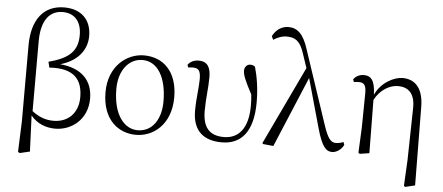

<svg xmlns="http://www.w3.org/2000/svg" viewBox="-60 -947 2994 1298"><g transform="rotate(5 1437.0 -298.0)"><path d="M100 198 112 205 180 189 170 -55C212 -4 271 20 336 20C447 20 554 -61 554 -202C554 -324 481 -404 332 -417C457 -452 511 -536 511 -623C511 -737 440 -802 327 -802C191 -802 108 -705 108 -524V-9ZM174 -85V-560C174 -699 229 -770 319 -770C396 -770 447 -721 447 -624C447 -523 398 -464 252 -427L261 -388C436 -400 487 -319 487 -206C487 -99 419 -32 320 -32C265 -32 219 -50 174 -85Z M884 14C998 14 1120 -73 1120 -261C1120 -435 1024 -526 892 -526C778 -526 654 -435 654 -256C654 -68 765 14 884 14ZM892 -18C806 -18 725 -102 725 -285C725 -408 791 -494 885 -494C988 -494 1050 -389 1050 -227C1050 -109 994 -18 892 -18Z M1466 14C1595 14 1678 -73 1678 -276C1678 -365 1665 -448 1646 -514C1639 -522 1627 -526 1613 -526C1591 -526 1574 -507 1574 -482C1574 -453 1589 -416 1637 -326C1640 -298 1641 -274 1641 -250C1641 -93 1575 -23 1477 -23C1377 -23 1333 -78 1333 -189C1333 -276 1345 -340 1345 -418C1345 -484 1323 -523 1264 -523C1230 -523 1205 -509 1190 -488L1197 -470C1205 -472 1216 -473 1227 -473C1268 -473 1281 -455 1281 -398C1281 -342 1268 -267 1268 -183C1268 -44 1346 14 1466 14Z M2215 14C2245 14 2279 -10 2293 -41L2286 -60C2268 -52 2248 -49 2236 -49C2201 -49 2180 -72 2149 -166L1983 -663C1952 -762 1910 -802 1849 -802C1802 -802 1765 -776 1741 -731L1752 -707C1779 -724 1808 -737 1843 -737C1900 -737 1934 -714 1960 -634L1993 -536L1741 -6L1745 1L1816 8L2017 -471L2110 -139C2146 -9 2177 14 2215 14Z M2719 200 2728 206 2794 190 2789 -343C2788 -480 2722 -526 2647 -526C2591 -526 2503 -484 2463 -396C2460 -497 2431 -523 2384 -523C2351 -523 2327 -506 2314 -488L2321 -470C2333 -472 2343 -473 2354 -473C2390 -473 2404 -456 2404 -402L2401 -169L2393 3L2402 10L2467 0L2463 -361C2500 -433 2566 -469 2621 -469C2690 -469 2737 -429 2735 -330L2728 24Z"/></g></svg>

Font: Noto Serif KR Light
Style: Regular
Weight: 300
Designer: Ryoko NISHIZUKA 西塚涼子 (kana & ideographs); Frank Grießhammer (Latin, Greek & Cyrillic); Wenlong ZHANG 张文龙 (bopomofo); San
Foundry: Adobe
Version: Version 2.001;hotconv 1.1.0;makeotfexe 2.6.0